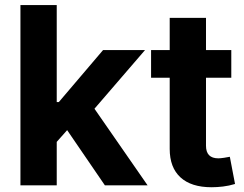

<svg xmlns="http://www.w3.org/2000/svg" viewBox="-20 -748 986 775"><path d="M62.5 0V-727.5H209V-335.9H217.3L396 -545.9H565.4L361.3 -309.1L575.7 0H403.3L251 -222.7L209 -175.3V0Z M913.6 -545.9V-434.1H811.5V-159.7Q811.5 -108.9 861.3 -108.9Q869.6 -108.9 884.5 -111.1Q899.4 -113.3 907.7 -115.2L928.7 -5.4Q904.3 2 880.1 4.9Q856 7.8 834 7.8Q752 7.8 708.5 -32Q665 -71.8 665 -147V-434.1H589.8V-545.9H665V-675.8H811.5V-545.9Z"/></svg>

Font: Inter
Style: Bold
Weight: 700
Designer: Rasmus Andersson
Foundry: rsms
Version: Version 4.001;git-9221beed3